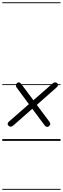

<svg xmlns="http://www.w3.org/2000/svg" viewBox="-25 -1246 556 1698"><path d="M407.5 -129.5Q399 -123 389.8 -123.8Q380.5 -124.5 370.5 -136.5L260.5 -284L94 -137.5Q79.5 -125 68.8 -125.5Q58 -126 50 -134.5Q42 -143 42.5 -152Q43 -161 54 -170.5L230.5 -325L122.5 -471Q114 -483.5 115.8 -494.8Q117.5 -506 127 -513Q135.5 -519.5 145 -517Q154.5 -514.5 165.5 -500L270.5 -359.5L438 -506Q451 -517.5 462 -517.8Q473 -518 482 -509.5Q489 -502.5 488.2 -493.2Q487.5 -484 474.5 -472L300.5 -318.5L412 -169.5Q421.5 -155.5 419.5 -146.5Q417.5 -137.5 407.5 -129.5ZM407.5 -129.5Q399 -123 389.8 -123.8Q380.5 -124.5 370.5 -136.5L260.5 -284L94 -137.5Q79.5 -125 68.8 -125.5Q58 -126 50 -134.5Q42 -143 42.5 -152Q43 -161 54 -170.5L230.5 -325L122.5 -471Q114 -483.5 115.8 -494.8Q117.5 -506 127 -513Q135.5 -519.5 145 -517Q154.5 -514.5 165.5 -500L270.5 -359.5L438 -506Q451 -517.5 462 -517.8Q473 -518 482 -509.5Q489 -502.5 488.2 -493.2Q487.5 -484 474.5 -472L300.5 -318.5L412 -169.5Q421.5 -155.5 419.5 -146.5Q417.5 -137.5 407.5 -129.5ZM-5 424.5H510.5V432.5H-5ZM-5 -16H510.5V0H-5ZM-5 -501.5H510.5V-493.5H-5ZM-5 -1226H510.5V-1218H-5Z"/></svg>

Font: Edu AU VIC WA NT Guides
Style: Regular
Weight: 400
Designer: Tina and Corey Anderson, Eben Sorkin, Mirko Velimirovic
Foundry: Google for Education
Version: Version 1.001